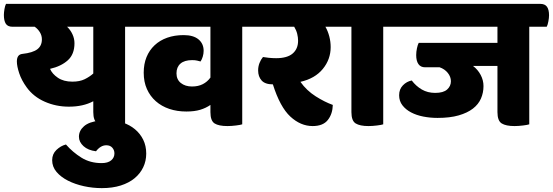

<svg xmlns="http://www.w3.org/2000/svg" viewBox="-60 -640 2851 990"><path d="M642 -620Q666 -620 676.5 -605Q687 -590 687 -561Q687 -548 683.5 -529.5Q680 -511 675 -502H585V1Q577 4 553 7Q529 10 509 10Q465 10 443 -3.5Q421 -17 421 -62V-118Q369 -90 295 -90Q229 -90 171 -115.5Q113 -141 78 -189Q51 -226 39 -262.5Q27 -299 27 -323Q27 -359 55 -362Q109 -368 132.5 -386Q156 -404 156 -437Q156 -457 145.5 -474Q135 -491 119 -502H5Q-20 -502 -30 -517.5Q-40 -533 -40 -563Q-40 -575 -37 -593Q-34 -611 -29 -620ZM313 -219Q351 -219 376.5 -231.5Q402 -244 421 -261V-502H286Q303 -486 313.5 -463.5Q324 -441 324 -417Q324 -360 289.5 -329Q255 -298 198 -285Q209 -259 238.5 -239Q268 -219 313 -219Z M496 -20Q537 -20 573 -8Q609 4 636 26.5Q663 49 678.5 80.5Q694 112 694 152Q694 190 678.5 222.5Q663 255 634 279Q605 303 562.5 316.5Q520 330 465 330Q418 330 372.5 320Q327 310 290.5 291.5Q254 273 231.5 246.5Q209 220 209 186Q209 154 231 133Q253 112 280 105Q315 145 360 173Q405 201 464 201Q496 201 513 187Q530 173 530 151Q530 134 519 121.5Q508 109 488 109Q459 109 435 140Q394 135 370.5 113.5Q347 92 347 65Q347 34 373 11Q399 -12 453 -18Q461 -19 474 -19.5Q487 -20 496 -20Z M1246 -620Q1270 -620 1280.5 -605Q1291 -590 1291 -561Q1291 -548 1287.5 -529.5Q1284 -511 1279 -502H1189V1Q1181 4 1157 7Q1133 10 1113 10Q1068 10 1046.5 -3.5Q1025 -17 1025 -62V-99Q1002 -83 972.5 -74Q943 -65 901 -65Q853 -65 813 -78.5Q773 -92 743.5 -118Q714 -144 697.5 -181Q681 -218 681 -265Q681 -310 695.5 -345.5Q710 -381 737 -406.5Q764 -432 802 -445.5Q840 -459 887 -459Q937 -459 963.5 -437Q990 -415 990 -378Q990 -363 985.5 -348Q981 -333 974 -323Q967 -325 956.5 -327.5Q946 -330 931 -330Q891 -330 870.5 -312Q850 -294 850 -262Q850 -230 872.5 -212Q895 -194 930 -194Q962 -194 985.5 -206Q1009 -218 1025 -240V-502H657Q632 -502 622 -517.5Q612 -533 612 -563Q612 -575 615 -593Q618 -611 623 -620Z M1685 -620Q1709 -620 1719.5 -605Q1730 -590 1730 -561Q1730 -548 1726.5 -529.5Q1723 -511 1718 -502H1618Q1631 -479 1638 -452Q1645 -425 1645 -397Q1645 -334 1604.5 -284.5Q1564 -235 1489 -218Q1521 -173 1567.5 -143.5Q1614 -114 1656 -99Q1655 -53 1630.5 -21.5Q1606 10 1552 10Q1490 10 1437 -39Q1384 -88 1347 -205Q1307 -205 1289 -225Q1271 -245 1271 -277Q1271 -297 1278 -315Q1285 -333 1296 -346Q1307 -344 1325.5 -342Q1344 -340 1364 -340Q1421 -340 1449 -364Q1477 -388 1477 -430Q1477 -447 1472.5 -465.5Q1468 -484 1457 -502H1261Q1236 -502 1226 -517.5Q1216 -533 1216 -563Q1216 -575 1219 -593Q1222 -611 1227 -620Z M1973 -620Q1997 -620 2007.5 -605Q2018 -590 2018 -561Q2018 -548 2014.5 -529.5Q2011 -511 2006 -502H1916V1Q1908 4 1884 7Q1860 10 1840 10Q1796 10 1774 -3.5Q1752 -17 1752 -62V-502H1695Q1670 -502 1660 -517.5Q1650 -533 1650 -563Q1650 -575 1653 -593Q1656 -611 1661 -620Z M2726 -620Q2750 -620 2760.5 -605Q2771 -590 2771 -561Q2771 -548 2767.5 -529.5Q2764 -511 2759 -502H2669V1Q2661 4 2637 7Q2613 10 2593 10Q2549 10 2527 -3.5Q2505 -17 2505 -62V-300H2379Q2404 -281 2418.5 -253.5Q2433 -226 2433 -196Q2433 -162 2420 -132Q2407 -102 2378.5 -80Q2350 -58 2305 -45Q2260 -32 2196 -32Q2158 -32 2122.5 -39Q2087 -46 2059.5 -60.5Q2032 -75 2015 -97Q1998 -119 1998 -149Q1998 -180 2017.5 -200Q2037 -220 2063 -225Q2085 -196 2115 -178.5Q2145 -161 2184 -161Q2226 -161 2245.5 -178.5Q2265 -196 2265 -221Q2265 -244 2249 -264Q2233 -284 2207 -293H2132Q2109 -293 2097.5 -309.5Q2086 -326 2086 -356Q2086 -373 2090 -391.5Q2094 -410 2099 -419H2505V-502H1988Q1963 -502 1953 -517.5Q1943 -533 1943 -563Q1943 -575 1946 -593Q1949 -611 1954 -620Z"/></svg>

Font: Baloo
Style: Regular
Weight: 400
Designer: Sarang Kulkarni and Ek Type
Foundry: Ek Type
Version: Version 1.443;PS 1.000;hotconv 16.6.51;makeotf.lib2.5.65220;